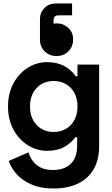

<svg xmlns="http://www.w3.org/2000/svg" viewBox="-20 -866 644 1100"><path d="M548 -29 422 -32V-80H412Q387 -46 348 -24Q309 -2 250 -2Q191 -2 139.5 -34Q88 -66 57 -123.5Q26 -181 26 -256Q26 -331 57 -388.5Q88 -446 139.5 -478Q191 -510 250 -510Q357 -510 414 -429H424V-496H548ZM288 -402Q228 -402 190 -362Q152 -322 152 -256Q152 -190 190 -150Q228 -110 288 -110Q327 -110 358 -128Q389 -146 406.5 -179Q424 -212 424 -256Q424 -300 406.5 -333Q389 -366 358 -384Q327 -402 288 -402ZM143 7Q157 53 191.5 80.5Q226 108 284 108Q348 108 385 73Q422 38 422 -32L548 -29Q548 50 516 104.5Q484 159 425 186.5Q366 214 286 214Q213 214 160.5 191Q108 168 76 132.5Q44 97 30 56ZM399 -641Q399 -599 372 -572Q345 -545 304 -545Q263 -545 236 -571.5Q209 -598 209 -639V-756Q209 -794 234.5 -820Q260 -846 298 -846H393V-778H316Q301 -778 294 -771.5Q287 -765 287 -750V-730Q295 -732 306 -732Q344 -732 371.5 -706Q399 -680 399 -641Z"/></svg>

Font: Space Grotesk Variable
Style: Regular
Weight: 400
Designer: Florian Karsten (Space Grotesk), Colophon Foundry (Space Mono)
Foundry: Florian Karsten
Version: Version 1.106